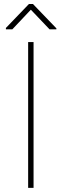

<svg xmlns="http://www.w3.org/2000/svg" viewBox="-20 -916 301 936"><path d="M143.6 -710.9V0H117.2V-710.9ZM140.6 -896.5 254.9 -777.8V-772.9H221.7L130.4 -868.7L40 -772.9H8.8V-779.8L121.1 -896.5Z"/></svg>

Font: Vazirmatn FD Thin
Style: Regular
Weight: 100
Designer: Saber Rastikerdar
Foundry: Saber Rastikerdar
Version: Version 33.003